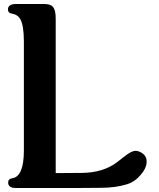

<svg xmlns="http://www.w3.org/2000/svg" viewBox="-20 -945 801 965"><path d="M690 -178C680 -184 670 -187 661 -187C637 -187 602 -156 570 -131C523 -95 464 -77 394 -76L260 -75V-849C260 -910 244 -925 199 -925H62C34 -925 20 -916 20 -898C20 -885 27 -878 42 -876C60 -873 73 -864 82 -849C94 -827 100 -790 100 -737V-188C100 -101 80 -54 41 -49C28 -47 21 -40 21 -28C21 -9 34 0 61 0C338 0 479 0 486 -1C536 -1 581 -7 622 -20C646 -28 668 -43 687 -66C707 -89 717 -111 717 -133C717 -153 708 -168 690 -178Z"/></svg>

Font: GFS Jackson
Style: Regular
Weight: 400
Designer: George Matthiopoulos
Foundry: George Matthiopoulos
Version: Version 1.0